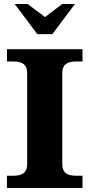

<svg xmlns="http://www.w3.org/2000/svg" viewBox="-20 -948 451 968"><path d="M294 -120V-580C294 -620 315 -638 363 -638H396V-700H15V-638H48C96 -638 117 -620 117 -580V-120C117 -80 96 -62 48 -62H15V0H396V-62H363C315 -62 294 -80 294 -120ZM54 -928 168 -776H244L358 -928H294L207 -862L119 -928Z"/></svg>

Font: LT Superior Serif ExtraBold
Style: Regular
Weight: 800
Designer: Daniel Lyons
Foundry: LyonsType
Version: Version 2.120;FEAKit 1.0